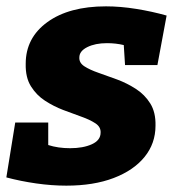

<svg xmlns="http://www.w3.org/2000/svg" viewBox="-24 -571 554 605"><path d="M185 14Q139 14 90 7Q41 0 -4 -12L24 -185H128V-114Q159 -104 197 -104Q238 -104 265.5 -116.5Q293 -129 293 -153Q294 -171 276.5 -182.5Q259 -194 232 -203.5Q205 -213 175 -224.5Q145 -236 118 -253.5Q91 -271 73.5 -299Q56 -327 57 -370Q57 -452 125.5 -501.5Q194 -551 310 -551Q355 -551 405 -543Q455 -535 501 -522L472 -366H370L366 -429Q341 -435 313 -435Q276 -435 251 -422.5Q226 -410 226 -390Q225 -373 242 -362Q259 -351 286.5 -341.5Q314 -332 345 -320.5Q376 -309 404 -291Q432 -273 449.5 -245Q467 -217 466 -175Q466 -119 431.5 -76.5Q397 -34 334 -10Q271 14 185 14Z"/></svg>

Font: Bitter ExtraBold
Style: Italic
Weight: 800
Italic angle: -9°
Designer: Sol Matas, and Bitter project Authors
Foundry: Sol Matas
Version: Version 2.001